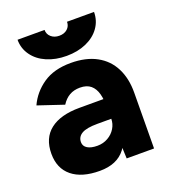

<svg xmlns="http://www.w3.org/2000/svg" viewBox="-131 -795 797 903"><g transform="rotate(-20 267.0 -344.0)"><path d="M348 -105.3V-250.6Q348 -295.3 340 -325.2Q332 -355.1 312.4 -371.6Q292.8 -388.1 258.8 -388.1Q228.8 -388.1 206.1 -375.1Q183.3 -362 167.2 -336.3L38.6 -379.4Q65.1 -437.5 119.5 -474.8Q173.9 -512 257.6 -512Q333.8 -512 386.3 -483.3Q438.8 -454.7 465.4 -402Q492.1 -349.3 491.4 -278.2L489.3 0H352.3ZM26.9 -141Q26.9 -219.4 78.3 -259.5Q129.6 -299.6 224.8 -299.6H357.9V-200H278.5Q224 -200 200.2 -185.9Q176.3 -171.9 176.3 -145Q176.3 -125.1 194.2 -114Q212 -102.9 244.1 -102.9Q273.2 -102.9 297.1 -116.6Q321 -130.2 334.5 -152.6Q348 -174.9 348 -200H384.6Q384.6 -96.8 342.7 -42.4Q300.9 12 214.4 12Q125 12 76 -27.8Q26.9 -67.7 26.9 -141ZM60.8 -700H195.9Q195.9 -678.3 211.9 -664.4Q227.9 -650.4 252.7 -650.4Q277.5 -650.4 293 -664.3Q308.5 -678.1 308.5 -700H443.6Q443.6 -656.2 419.1 -621.9Q394.7 -587.6 351.3 -568.5Q307.9 -549.5 252.7 -549.5Q197.4 -549.5 153.8 -568.5Q110.3 -587.4 85.6 -621.9Q60.8 -656.3 60.8 -700Z"/></g></svg>

Font: Oak Sans Light
Style: Regular
Weight: 400
Designer: Erik Kennedy, Walven
Foundry: Erik Kennedy, Walven
Version: Version 1.100;Glyphs 3.1.2 (3151)